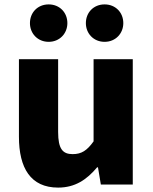

<svg xmlns="http://www.w3.org/2000/svg" viewBox="-20 -838 694 872"><path d="M244 14C321 14 374 -22 421 -78H425L438 0H583V-569H405V-196C375 -154 350 -138 310 -138C265 -138 244 -161 244 -239V-569H66V-217C66 -75 119 14 244 14ZM201 -648C251 -648 286 -686 286 -733C286 -781 251 -818 201 -818C151 -818 116 -781 116 -733C116 -686 151 -648 201 -648ZM455 -648C505 -648 540 -686 540 -733C540 -781 505 -818 455 -818C405 -818 370 -781 370 -733C370 -686 405 -648 455 -648Z"/></svg>

Font: Noto Sans CJK TC Black
Style: Regular
Weight: 900
Designer: Ryoko NISHIZUKA 西塚涼子 (kana, bopomofo & ideographs); Paul D. Hunt (Latin, Greek & Cyrillic); Sandoll Communications 산돌커뮤니
Foundry: Adobe
Version: Version 2.004;hotconv 1.0.118;makeotfexe 2.5.65603